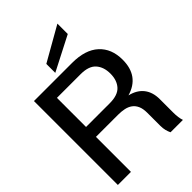

<svg xmlns="http://www.w3.org/2000/svg" viewBox="-272 -1046 1152 1152"><g transform="rotate(-45 304.0 -470.5)"><path d="M571 -511Q571 -372 444 -335Q502 -321 531.5 -283Q561 -245 561 -186V-72Q561 -28 571 0H466Q459 -14 454.5 -31.5Q450 -49 450 -72V-182Q450 -216 440 -238.5Q430 -261 412 -274Q394 -287 370 -292Q346 -297 317 -297H130V0H19V-712H343Q454 -712 512.5 -658.5Q571 -605 571 -511ZM460 -504Q460 -560 430 -594Q400 -628 331 -628H130V-381H331Q400 -381 430 -414.5Q460 -448 460 -504ZM229 -741V-817L447 -941V-853Z"/></g></svg>

Font: Firefly Display Medium
Style: Regular
Weight: 500
Designer: Colophon Foundry, Jonny Pinhorn
Foundry: Colophon Foundry
Version: Version 1.200; ttfautohint (v1.8.3)